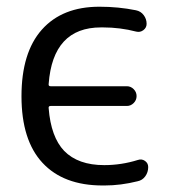

<svg xmlns="http://www.w3.org/2000/svg" viewBox="-20 -573 537 580"><path d="M127 -319.3Q126 -312.5 132.8 -312.5H363.3Q375 -312.5 383.8 -303.7Q392.6 -294.9 392.6 -282.7Q392.6 -270.5 383.8 -261.7Q375 -252.9 363.3 -252.9H132.8Q126 -252.9 127 -246.1Q133.8 -159.2 173.8 -117.2Q215.8 -74.2 294.9 -74.2Q346.7 -74.2 396.5 -89.8Q408.2 -93.8 418 -86.9Q427.7 -80.1 427.7 -68.4Q427.7 -52.7 418.9 -40.5Q410.2 -28.3 395.5 -25.4Q344.7 -12.7 295.9 -12.7Q293 -12.7 290 -12.7Q171.9 -12.7 108.4 -81.1Q44.9 -149.4 44.9 -282.2Q44.9 -414.1 106.4 -483.4Q168 -552.7 280.3 -552.7Q337.9 -552.7 390.6 -542Q405.3 -539.1 414.1 -527.3Q422.9 -515.6 422.9 -501Q422.9 -489.3 413.1 -481.9Q403.3 -474.6 391.6 -477.5Q342.8 -490.2 291 -490.2Q288.1 -490.2 285.2 -490.2Q139.6 -490.2 127 -319.3Z"/></svg>

Font: Gen Jyuu Gothic Normal
Style: Regular
Weight: 300
Designer: [Source Han Sans]
Ryoko NISHIZUKA  (kana & ideographs); Paul D. Hunt (Latin, Greek & Cyrillic); Wenlong ZHANG  (bopomofo
Version: Version 1.002.20150607